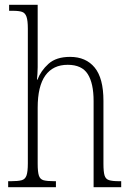

<svg xmlns="http://www.w3.org/2000/svg" viewBox="-20 -780 549 800"><path d="M14 0V-25H26Q55 -25 70 -29Q85 -33 90.5 -49Q96 -65 96 -99V-661Q96 -694 90.5 -710Q85 -726 72 -730.5Q59 -735 34 -735H18V-760H137V-500Q137 -487 136 -472.5Q135 -458 134 -448H136Q150 -485 182 -514Q214 -543 272 -543Q338 -543 374.5 -498.5Q411 -454 411 -360V-98Q411 -65 415.5 -49.5Q420 -34 434 -29.5Q448 -25 476 -25H485V0H370V-359Q370 -433 345.5 -471.5Q321 -510 262 -510Q201 -510 169 -465.5Q137 -421 137 -331V-98Q137 -64 142 -48.5Q147 -33 161.5 -29Q176 -25 206 -25H213V0Z"/></svg>

Font: Noto Serif Myanmar Condensed ExtraLight
Style: Regular
Weight: 200
Width: 3
Designer: Ben Mitchell and the Monotype Design Team
Foundry: Monotype Imaging Inc.
Version: Version 2.106; ttfautohint (v1.8.4.7-5d5b)